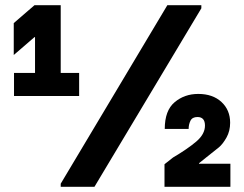

<svg xmlns="http://www.w3.org/2000/svg" viewBox="-20 -720 942 740"><path d="M34 -350V-439H115V-577H113L33 -508V-631L113 -700H214V-439H285V-350ZM756 -688 344 0H214V-12L625 -700H756ZM868 -89V0H614V-87L647 -113Q703 -146 736.5 -174.5Q770 -203 770 -236Q770 -269 741 -269Q721 -269 714 -254.5Q707 -240 707 -223H615Q615 -294 653 -326Q691 -358 744 -358Q800 -358 833.5 -327Q867 -296 867 -247Q867 -215 853 -190Q839 -165 823.5 -152Q808 -139 777 -115L747 -91V-89Z"/></svg>

Font: Be Vietnam ExtraBold
Style: Regular
Weight: 800
Designer: Gabriel Lam
Foundry: TypeRant
Version: Version 4.000